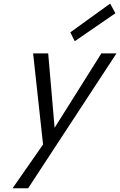

<svg xmlns="http://www.w3.org/2000/svg" viewBox="-20 -776 661 1056"><path d="M162.1 -482.4H245.1L280.3 -73.2L537.6 -482.4H620.6L134.8 259.3H49.3L216.8 18.6ZM585.9 -756.3 614.7 -703.1 391.1 -549.3 366.7 -598.1Z"/></svg>

Font: Cantarell
Style: Italic
Weight: 400
Italic angle: -16°
Designer: Dave Crossland
Version: Version 1.004